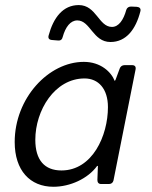

<svg xmlns="http://www.w3.org/2000/svg" viewBox="-20 -715 592 746"><path d="M280.3 -635.7C331.1 -635.7 340.8 -551.8 409.2 -551.8C470.7 -551.8 507.8 -601.6 525.4 -670.9C528.3 -681.6 522.5 -687.5 511.7 -688.5L489.3 -689.5C480.5 -689.5 473.6 -685.5 470.7 -676.8C460 -637.7 441.4 -610.4 415 -610.4C363.3 -610.4 354.5 -695.3 286.1 -695.3C224.6 -695.3 187.5 -646.5 168.9 -577.1C166 -566.4 170.9 -560.5 181.6 -559.6L206.1 -557.6C214.8 -556.6 221.7 -561.5 223.6 -571.3C234.4 -610.4 253.9 -635.7 280.3 -635.7ZM187.5 10.7C252 10.7 321.3 -20.5 357.4 -70.3H360.4L358.4 -15.6C358.4 -5.9 363.3 0 373 0H403.3C412.1 0 418.9 -4.9 420.9 -13.7L506.8 -445.3C508.8 -456.1 503.9 -461.9 493.2 -461.9H463.9C455.1 -461.9 448.2 -457 445.3 -449.2L428.7 -404.3L425.8 -400.4C412.1 -435.5 371.1 -474.6 305.7 -474.6C168.9 -474.6 37.1 -334 37.1 -163.1C37.1 -52.7 96.7 10.7 187.5 10.7ZM218.8 -52.7C153.3 -52.7 117.2 -92.8 117.2 -171.9C117.2 -286.1 192.4 -410.2 308.6 -410.2C362.3 -410.2 399.4 -370.1 399.4 -298.8C399.4 -187.5 338.9 -52.7 218.8 -52.7Z"/></svg>

Font: Ed Sans Neue
Style: Italic
Weight: 400
Italic angle: -11°
Designer: Stephen Hutchings
Version: Version 1.004;PS 001.004;hotconv 1.0.88;makeotf.lib2.5.64775